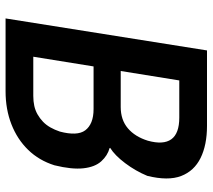

<svg xmlns="http://www.w3.org/2000/svg" viewBox="-56 -688 745 672"><g transform="rotate(90 316.0 -352.5)"><path d="M45 0 157 -705H421Q488 -705 533.5 -682.5Q579 -660 596.5 -614.5Q614 -569 596 -496Q579 -455 551.5 -418.5Q524 -382 498 -366L499 -364Q525 -357 545 -335Q565 -313 569.5 -272.5Q574 -232 559 -171Q542 -117 505 -79Q468 -41 415.5 -20.5Q363 0 300 0ZM179 -97H316Q335 -97 351 -100.5Q367 -104 381 -112Q395 -120 406.5 -131Q418 -142 426.5 -157Q435 -172 441 -190Q449 -220 448 -242.5Q447 -265 436.5 -279Q426 -293 407.5 -300.5Q389 -308 362 -308H213ZM229 -403H355Q400 -403 429.5 -428Q459 -453 473 -498Q488 -552 468 -580Q448 -608 392 -608H262Z"/></g></svg>

Font: Nunito Sans 7pt Condensed
Style: Bold Italic
Weight: 700
Width: 3
Italic angle: -9°
Designer: Vernon Adams
Foundry: Vernon Adams
Version: Version 3.101;gftools[0.9.27]